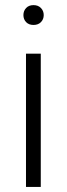

<svg xmlns="http://www.w3.org/2000/svg" viewBox="-20 -741 264 761"><path d="M141.6 0H83V-528.3H141.6ZM72.8 -681.2Q72.8 -697.8 83.5 -709.2Q94.2 -720.7 112.8 -720.7Q131.3 -720.7 142.3 -709.2Q153.3 -697.8 153.3 -681.2Q153.3 -664.6 142.3 -653.3Q131.3 -642.1 112.8 -642.1Q94.2 -642.1 83.5 -653.3Q72.8 -664.6 72.8 -681.2Z"/></svg>

Font: RobotoInd Light
Style: Regular
Weight: 300
Designer: Google
Version: Version 2.001151; 2014